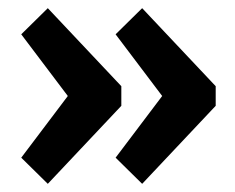

<svg xmlns="http://www.w3.org/2000/svg" viewBox="-20 -550 576 470"><path d="M263 -164 377 -315 263 -466 328 -530 508 -339V-291L328 -100ZM32 -164 146 -315 32 -466 97 -530 277 -339V-291L97 -100Z"/></svg>

Font: Sintony
Style: Bold
Weight: 700
Designer: Eduardo Rodriguez Tunni
Foundry: Eduardo Rodriguez Tunni
Version: Version 1.001